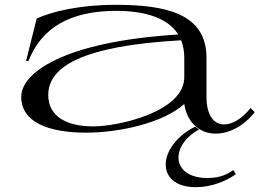

<svg xmlns="http://www.w3.org/2000/svg" viewBox="-20 -535 1104 796"><path d="M338 15C476 15 658 -26 744 -104C754 -31 805 19 874 19C928 19 989 -10 1036 -70L1019 -87C981 -40 941 -19 909 -19C866 -19 836 -58 836 -134V-296C836 -481 663 -515 459 -515C310 -515 194 -487 132 -458L88 -282H98C152 -419 269 -490 462 -490C582 -490 677 -460 719 -392C236 -362 68 -230 68 -134C68 -30 177 15 338 15ZM367 -11C255 -11 180 -53 180 -141C180 -256 315 -345 731 -368C739 -347 744 -323 744 -296V-215C744 -71 470 -11 367 -11ZM805 2 789 -10C631 70 621 241 792 241C857 241 917 216 958 187L947 170C924 186 895 203 840 203C689 203 684 68 805 2Z"/></svg>

Font: Sprat Extended
Style: Regular
Weight: 400
Width: 9
Designer: Ethan Nakache
Foundry: Collletttivo
Version: Version 2.000;Glyphs 3.2 (3217)